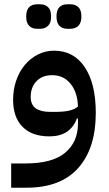

<svg xmlns="http://www.w3.org/2000/svg" viewBox="-20 -634 507 894"><path d="M32 127H99Q224 127 283.5 77Q343 27 343 -58V-82H338Q307 1 210 1Q129 1 85 -43.5Q41 -88 41 -169Q41 -217 55.5 -259Q70 -301 95.5 -331.5Q121 -362 156 -380Q191 -398 232 -398Q323 -398 374.5 -321.5Q426 -245 426 -108Q426 56 344.5 148Q263 240 103 240H32ZM235 -113Q277 -113 302.5 -119Q328 -125 343 -138Q341 -204 308.5 -244Q276 -284 223 -284Q177 -284 150 -256Q123 -228 123 -183Q123 -146 146.5 -129.5Q170 -113 215 -113ZM293 -500Q270 -500 256.5 -514Q243 -528 243 -557Q243 -587 256.5 -600.5Q270 -614 293 -614H308Q331 -614 345 -600.5Q359 -587 359 -557Q359 -528 345 -514Q331 -500 308 -500ZM152 -500Q129 -500 115.5 -514Q102 -528 102 -557Q102 -587 115.5 -600.5Q129 -614 152 -614H167Q190 -614 204 -600.5Q218 -587 218 -557Q218 -528 204 -514Q190 -500 167 -500Z"/></svg>

Font: IBM Plex Sans Arabic Medm
Style: Regular
Weight: 500
Designer: Mike Abbink, Paul van der Laan, Pieter van Rosmalen, Wael Morcos, Khajak Apelian
Foundry: Bold Monday
Version: Version 1.005